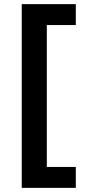

<svg xmlns="http://www.w3.org/2000/svg" viewBox="-20 -739 414 927"><path d="M346 -618H206V67H346V168H85V-719H346Z"/></svg>

Font: Kantumruy Pro SemiBold
Style: Regular
Weight: 600
Version: Version 1.002